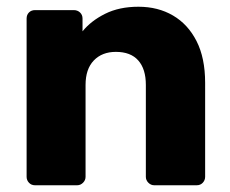

<svg xmlns="http://www.w3.org/2000/svg" viewBox="-20 -550 683 570"><path d="M84 0Q73 0 66 -7.5Q59 -15 59 -25V-495Q59 -506 66 -513Q73 -520 84 -520H199Q210 -520 217.5 -513Q225 -506 225 -495V-457Q250 -488 292 -509Q334 -530 391 -530Q449 -530 493.5 -504Q538 -478 563.5 -428Q589 -378 589 -304V-25Q589 -15 582 -7.5Q575 0 564 0H438Q428 0 420.5 -7.5Q413 -15 413 -25V-298Q413 -345 390.5 -370.5Q368 -396 324 -396Q283 -396 258.5 -370.5Q234 -345 234 -298V-25Q234 -15 226.5 -7.5Q219 0 209 0Z"/></svg>

Font: Rubik
Style: Bold
Weight: 700
Designer: Hubert and Fischer
Foundry: Hubert and Fischer
Version: Version 2.300;gftools[0.9.30]